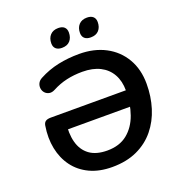

<svg xmlns="http://www.w3.org/2000/svg" viewBox="-159 -1041 1103 1183"><g transform="rotate(-20 392.5 -449.5)"><path d="M376 10Q292 10 229.5 -19.5Q167 -49 128 -101.5Q89 -154 75 -223.5Q61 -293 74 -372Q77 -390 88.5 -398Q100 -406 123 -406H656L641 -302H161L202 -353Q191 -276 206.5 -218Q222 -160 265.5 -128Q309 -96 382 -96Q462 -96 513.5 -137.5Q565 -179 590 -249.5Q615 -320 615 -405Q615 -467 589.5 -512Q564 -557 516.5 -581Q469 -605 401 -605Q346 -605 297.5 -594Q249 -583 204 -559Q183 -548 166 -551.5Q149 -555 138 -567Q127 -579 124.5 -596Q122 -613 129.5 -629Q137 -645 156 -655Q216 -687 281.5 -701Q347 -715 420 -715Q518 -715 592 -676Q666 -637 707.5 -566Q749 -495 749 -400Q749 -317 726 -243Q703 -169 656.5 -112Q610 -55 540 -22.5Q470 10 376 10ZM524 -786Q498 -786 484 -798.5Q470 -811 470 -834Q470 -868 489 -888.5Q508 -909 542 -909Q568 -909 582 -896.5Q596 -884 596 -861Q596 -827 577.5 -806.5Q559 -786 524 -786ZM335 -786Q310 -786 296 -798.5Q282 -811 282 -834Q282 -868 301 -888.5Q320 -909 354 -909Q380 -909 393.5 -896.5Q407 -884 407 -861Q407 -827 388.5 -806.5Q370 -786 335 -786Z"/></g></svg>

Font: Nunito ExtraLight
Style: Italic
Weight: 200
Italic angle: -9°
Designer: Vernon Adams
Foundry: Vernon Adams
Version: Version 3.602